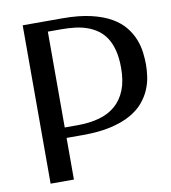

<svg xmlns="http://www.w3.org/2000/svg" viewBox="-82 -796 771 867"><g transform="rotate(-10 304.0 -363.0)"><path d="M187 -190.9V0H80.1V-726.1H261.7Q338.4 -726.1 393.1 -713.1Q447.8 -700.2 484.9 -678.7Q522 -657.2 544.4 -629.2Q566.9 -601.1 578.6 -571Q590.3 -541 594 -511Q597.7 -481 597.7 -455.1Q597.7 -429.7 593.5 -400.1Q589.4 -370.6 576.9 -341.3Q564.5 -312 541.7 -284.9Q519 -257.8 481.7 -236.8Q444.3 -215.8 390.4 -203.4Q336.4 -190.9 261.7 -190.9ZM187 -678.2V-238.8H247.1Q301.3 -238.8 345.2 -251Q389.2 -263.2 420.2 -290Q451.2 -316.9 467.8 -358.6Q484.4 -400.4 484.4 -460Q484.4 -505.4 475.8 -539.3Q467.3 -573.2 451.7 -597.4Q436 -621.6 414.3 -637.2Q392.6 -652.8 366.5 -662.1Q340.3 -671.4 310.5 -674.8Q280.8 -678.2 249 -678.2Z"/></g></svg>

Font: Federov2
Style: Regular
Weight: 400
Designer: Olexa M. Volochay | Cyreal.org
Foundry: Olexa M. Volochay | Cyreal.org
Version: Version 1.000